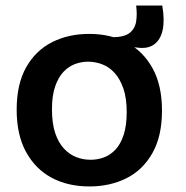

<svg xmlns="http://www.w3.org/2000/svg" viewBox="-20 -658 669 691"><path d="M472 -487 384 -496 382 -524Q427 -524 446.5 -539.5Q466 -555 470 -581Q474 -607 470 -638H564Q573 -586 565.5 -550.5Q558 -515 534.5 -498Q511 -481 472 -487ZM302 13Q224 13 165.5 -18.5Q107 -50 73.5 -111.5Q40 -173 40 -263Q40 -355 74 -415.5Q108 -476 167 -506Q226 -536 301 -536Q377 -536 436 -505Q495 -474 529 -412.5Q563 -351 563 -260Q563 -168 528.5 -107Q494 -46 435 -16.5Q376 13 302 13ZM306 -83Q331 -83 354 -91.5Q377 -100 395.5 -119.5Q414 -139 425 -172.5Q436 -206 436 -254Q436 -305 424 -339.5Q412 -374 392.5 -395.5Q373 -417 348 -426.5Q323 -436 297 -436Q273 -436 250 -427.5Q227 -419 208.5 -399.5Q190 -380 178.5 -347Q167 -314 167 -265Q167 -214 178.5 -179.5Q190 -145 210 -123.5Q230 -102 254.5 -92.5Q279 -83 306 -83Z"/></svg>

Font: Bricolage Grotesque SemiBold
Style: Regular
Weight: 600
Designer: Mathieu Triay
Foundry: Atelier Triay
Version: Version 1.000;gftools[0.9.30]